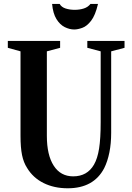

<svg xmlns="http://www.w3.org/2000/svg" viewBox="-20 -976 690 1006"><path d="M335 10.5Q263.5 10.5 208.2 -17Q153 -44.5 122 -96Q103.5 -124.5 95.5 -163.5Q87.5 -202.5 87.5 -264.5V-707L21 -725.5V-761.5H295V-725.5L225.5 -707V-264.5Q225.5 -163.5 261.5 -107.8Q297.5 -52 363.5 -52Q437 -52 472.5 -113.5Q491 -145.5 499.2 -197.8Q507.5 -250 507.5 -336V-707L437.5 -725.5V-761.5H632.5V-725.5L562.5 -707V-280Q562.5 -223.5 553 -176.8Q543.5 -130 526 -95Q471 10.5 335 10.5ZM369 -821.5Q344.5 -821.5 319.2 -834Q294 -846.5 275.8 -876Q257.5 -905.5 253 -955.5H292.5Q302 -938.5 323.8 -931.5Q345.5 -924.5 371.5 -924.5Q397 -924.5 419 -931.5Q441 -938.5 454 -955.5H493.5Q479.5 -895.5 457.2 -867Q435 -838.5 411 -830Q387 -821.5 369 -821.5Z"/></svg>

Font: Libre Caslon Condensed
Style: Bold
Weight: 700
Designer: Pablo Impallari, Rodrigo Fuenzalida, Katja Schimmel, Ertekin Erdin
Foundry: Pablo Impallari, Rodrigo Fuenzalida
Version: Version 2.000; ttfautohint (v1.8.4.7-5d5b);gftools[0.9.33]